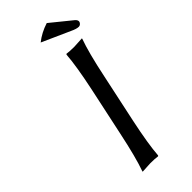

<svg xmlns="http://www.w3.org/2000/svg" viewBox="-262 -862 910 910"><g transform="rotate(-45 193.5 -407.0)"><path d="M272.5 -816.9 376 -732.9Q388.7 -722.2 386.2 -711.9Q384.8 -706.1 379.4 -701.4Q374 -696.8 368.2 -696.8Q353 -696.8 327.6 -709L187 -772Q223.6 -801.3 272.5 -816.9ZM200.7 -444.8Q228 -574.2 232.9 -645L235.8 -647.9Q252.4 -645 286.1 -645L338.9 -647.9V-645Q314.5 -578.6 286.6 -444.8L234.4 -200.2Q207 -70.8 202.1 0L199.2 2.9Q182.6 0 148.9 0Q148.9 0 96.2 2.9V0Q120.6 -67.9 148.4 -200.2Z"/></g></svg>

Font: Linux Biolinum
Style: Italic
Weight: 400
Italic angle: -12°
Designer: Philipp H. Poll
Foundry: Philipp H. Poll
Version: Version 1.1.3 ; ttfautohint (v0.9)